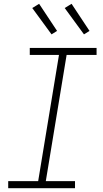

<svg xmlns="http://www.w3.org/2000/svg" viewBox="-20 -986 540 1006"><path d="M23 0V-37H180L289 -698H136V-735H486V-698H329L220 -37H373V0ZM420 -806 319 -944 355 -966 449 -824ZM250 -806 149 -944 185 -966 279 -824Z"/></svg>

Font: Iosevka Curly Slab Extralight
Style: Italic
Weight: 200
Italic angle: -9°
Monospace: yes
Designer: Belleve Invis
Foundry: Belleve Invis
Version: Version 22.1.2; ttfautohint (v1.8.4)